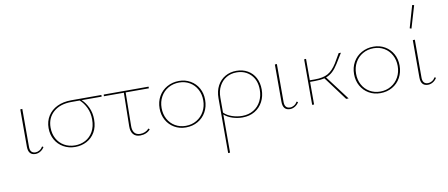

<svg xmlns="http://www.w3.org/2000/svg" viewBox="-81 -1054 3935 1686"><g transform="rotate(-10 1886.0 -211.0)"><path d="M104 -73V-406L122 -407V-74Q120 -11 171 -11Q189 -11 206.5 -21.5Q224 -32 236 -52L247 -45Q234 -23 212.5 -10Q191 3 168 3Q104 3 104 -73Z M827 -392H649Q683 -360 705 -312.5Q727 -265 727 -206Q727 -140 699.5 -93Q672 -46 625.5 -21.5Q579 3 523 3Q465 3 418.5 -23.5Q372 -50 346 -96Q320 -142 320 -200Q320 -261 349.5 -308Q379 -355 432.5 -381Q486 -407 558 -407H827ZM631 -392H557Q456 -392 397 -340Q338 -288 338 -202Q338 -147 361.5 -103.5Q385 -60 427.5 -35.5Q470 -11 524 -11Q574 -11 616.5 -33.5Q659 -56 684.5 -101Q710 -146 710 -209Q710 -267 688 -314Q666 -361 631 -392Z M1037 -95Q1036 -55 1053 -33Q1070 -11 1105 -11Q1127 -11 1147.5 -19.5Q1168 -28 1183 -45L1193 -36Q1177 -17 1153.5 -7Q1130 3 1102 3Q1061 3 1040 -22.5Q1019 -48 1020 -94L1025 -392H847L848 -407H1248V-392H1041Z M1310 -201Q1310 -261 1337 -308.5Q1364 -356 1412 -383Q1460 -410 1519 -410Q1575 -410 1620.5 -383.5Q1666 -357 1691.5 -311Q1717 -265 1717 -207Q1717 -147 1690.5 -99Q1664 -51 1616.5 -24Q1569 3 1510 3Q1453 3 1407.5 -23.5Q1362 -50 1336 -96.5Q1310 -143 1310 -201ZM1700 -206Q1700 -260 1676.5 -303.5Q1653 -347 1611.5 -371.5Q1570 -396 1518 -396Q1464 -396 1420.5 -371Q1377 -346 1352.5 -301.5Q1328 -257 1328 -202Q1328 -147 1351.5 -103.5Q1375 -60 1417 -35.5Q1459 -11 1511 -11Q1565 -11 1608 -36.5Q1651 -62 1675.5 -106.5Q1700 -151 1700 -206Z M2222 -210Q2222 -150 2196.5 -101.5Q2171 -53 2124 -25Q2077 3 2015 3Q1970 3 1926 -11Q1882 -25 1852 -52V288L1835 289V-200Q1835 -264 1860.5 -311.5Q1886 -359 1930.5 -384.5Q1975 -410 2030 -410Q2087 -410 2130.5 -385Q2174 -360 2198 -315Q2222 -270 2222 -210ZM2205 -211Q2205 -295 2156 -345.5Q2107 -396 2029 -396Q1979 -396 1939 -372.5Q1899 -349 1875.5 -305Q1852 -261 1852 -202V-69Q1880 -41 1924 -26Q1968 -11 2014 -11Q2072 -11 2115.5 -37.5Q2159 -64 2182 -109.5Q2205 -155 2205 -211Z M2374 -73V-406L2392 -407V-74Q2390 -11 2441 -11Q2459 -11 2476.5 -21.5Q2494 -32 2506 -52L2517 -45Q2504 -23 2482.5 -10Q2461 3 2438 3Q2374 3 2374 -73Z M2797 -216 2960 0H2938L2781 -211Q2745 -202 2696 -202H2652V0H2635V-406L2652 -407V-216H2698Q2771 -216 2814 -240Q2857 -264 2894 -323L2943 -407H2963L2907 -316Q2882 -276 2856 -252Q2830 -228 2797 -216Z M3044 -201Q3044 -261 3071 -308.5Q3098 -356 3146 -383Q3194 -410 3253 -410Q3309 -410 3354.5 -383.5Q3400 -357 3425.5 -311Q3451 -265 3451 -207Q3451 -147 3424.5 -99Q3398 -51 3350.5 -24Q3303 3 3244 3Q3187 3 3141.5 -23.5Q3096 -50 3070 -96.5Q3044 -143 3044 -201ZM3434 -206Q3434 -260 3410.5 -303.5Q3387 -347 3345.5 -371.5Q3304 -396 3252 -396Q3198 -396 3154.5 -371Q3111 -346 3086.5 -301.5Q3062 -257 3062 -202Q3062 -147 3085.5 -103.5Q3109 -60 3151 -35.5Q3193 -11 3245 -11Q3299 -11 3342 -36.5Q3385 -62 3409.5 -106.5Q3434 -151 3434 -206Z M3595 -513 3652 -711 3669 -707 3610 -508ZM3604 -73V-406L3622 -407V-74Q3620 -11 3671 -11Q3689 -11 3706.5 -21.5Q3724 -32 3736 -52L3747 -45Q3734 -23 3712.5 -10Q3691 3 3668 3Q3604 3 3604 -73Z"/></g></svg>

Font: Ysabeau Infant Thin
Style: Regular
Weight: 200
Designer: Christian Thalmann (Catharsis Fonts)
Version: Version 0.003